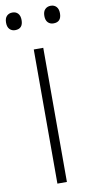

<svg xmlns="http://www.w3.org/2000/svg" viewBox="-115 -964 488 1005"><g transform="rotate(-10 129.0 -461.5)"><path d="M105 0V-713H155.5V0ZM231 -829.5Q213 -829.5 201.5 -841.2Q190 -853 190 -876Q190 -899.5 201.8 -911.2Q213.5 -923 232 -923Q250.5 -923 261.8 -910.8Q273 -898.5 273 -876Q273 -829.5 231 -829.5ZM27 -829.5Q9.5 -829.5 -2 -841.2Q-13.5 -853 -13.5 -876Q-13.5 -899.5 -2 -911.2Q9.5 -923 28 -923Q47 -923 58 -910.8Q69 -898.5 69 -876Q69 -829.5 27 -829.5Z"/></g></svg>

Font: Commissioner ExtraLight
Style: Regular
Weight: 200
Designer: Kostas Bartsokas
Foundry: Kostas Bartsokas
Version: Version 1.000; ttfautohint (v1.8.3)